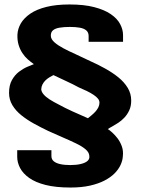

<svg xmlns="http://www.w3.org/2000/svg" viewBox="-20 -700 631 859"><path d="M295.5 139Q345 139 382.5 130.5Q420 122 447.5 107.8Q475 93.5 492.8 75.5Q510.5 57.5 519.5 37.8Q528.5 18 529.5 0Q532.5 -25 525 -45.5Q517.5 -66 505.8 -81.2Q494 -96.5 482 -107.2Q470 -118 462.5 -122.5Q469.5 -127.5 482 -134.2Q494.5 -141 509 -150.5Q523.5 -160 536.5 -173.8Q549.5 -187.5 558.2 -206.2Q567 -225 567 -250Q567 -281 551.5 -306.8Q536 -332.5 509.8 -353.8Q483.5 -375 450.8 -393.2Q418 -411.5 384 -426.5Q350.5 -443 319.8 -456.8Q289 -470.5 264 -483.8Q239 -497 223.8 -510.5Q208.5 -524 207.5 -538Q206.5 -555.5 216.8 -564.2Q227 -573 246.5 -576.2Q266 -579.5 293 -579.5Q317.5 -579.5 336.5 -576.2Q355.5 -573 366 -564Q376.5 -555 376.5 -539V-513H530.5V-542.5Q530.5 -568 517.2 -592.8Q504 -617.5 475.2 -637Q446.5 -656.5 401.2 -668.2Q356 -680 290.5 -680Q231 -680 187.2 -669Q143.5 -658 115.5 -638.8Q87.5 -619.5 73.5 -595.8Q59.5 -572 58 -545.5Q57 -520.5 63 -500Q69 -479.5 80 -462.8Q91 -446 104.8 -434Q118.5 -422 131.5 -413Q120.5 -409 102 -401Q83.5 -393 65 -379Q46.5 -365 33.5 -342Q20.5 -319 20.5 -284.5Q20.5 -254.5 35.2 -229.8Q50 -205 75 -184.8Q100 -164.5 131.8 -147Q163.5 -129.5 196 -114Q230 -98.5 262 -84.8Q294 -71 320.5 -58.2Q347 -45.5 362.8 -32Q378.5 -18.5 379.5 -3.5Q382 10.5 371.8 19.8Q361.5 29 341.2 33.8Q321 38.5 294.5 38.5Q268 38.5 249.2 34.2Q230.5 30 220.2 21.2Q210 12.5 210 -2V-28H57V1.5Q57 27 69.8 51.5Q82.5 76 110.5 96Q138.5 116 184 127.5Q229.5 139 295.5 139ZM373.5 -171Q339.5 -185.5 304 -201.8Q268.5 -218 241.5 -233Q219.5 -244 202 -255.2Q184.5 -266.5 175 -277.8Q165.5 -289 164.5 -300Q165 -312.5 170 -322.2Q175 -332 182.8 -339.8Q190.5 -347.5 200.2 -353.5Q210 -359.5 219 -364Q246.5 -350.5 276.8 -336.8Q307 -323 332.5 -309Q351.5 -301 368.5 -292.8Q385.5 -284.5 398.2 -276Q411 -267.5 418 -259Q425 -250.5 425 -241Q425 -229.5 419.8 -219.2Q414.5 -209 406.5 -200.2Q398.5 -191.5 389.5 -184.2Q380.5 -177 373.5 -171Z"/></svg>

Font: Anybody SemiCondensed ExtraBold
Style: Regular
Weight: 800
Width: 4
Version: Version 1.113;gftools[0.9.25]